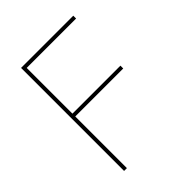

<svg xmlns="http://www.w3.org/2000/svg" viewBox="-206 -846 962 962"><g transform="rotate(-45 275.0 -365.0)"><path d="M109 0V-730H479V-710H129V-386H469V-366H129V0Z"/></g></svg>

Font: M PLUS Code Latin SemiExpanded Thin
Style: Regular
Weight: 250
Width: 6
Designer: Coji Morishita
Foundry: UNDERFOREST DESIGN
Version: Version 1.002; ttfautohint (v1.8.3)